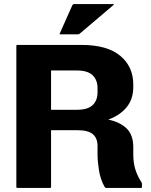

<svg xmlns="http://www.w3.org/2000/svg" viewBox="-20 -920 738 940"><path d="M380 -700Q504.5 -700 568.5 -647Q632.5 -594 632.5 -506V-494Q632.5 -434 599.2 -394.2Q566 -354.5 510 -334.5Q567.5 -322.5 600 -291Q632.5 -259.5 632.5 -198.5V-164Q632.5 -121.5 643.2 -88.8Q654 -56 671 -30.5Q675 -25 675 -20V-5Q675 0 670 0H500Q495 0 492.5 -4.5Q471.5 -41.5 464.5 -86.5Q457.5 -131.5 457.5 -164V-206Q457.5 -243.5 434.5 -263Q411.5 -282.5 360 -282.5H230V-5Q230 0 225 0H65Q60 0 60 -5V-695Q60 -700 65 -700ZM230 -575V-382.5H355Q410 -382.5 433.8 -405.5Q457.5 -428.5 457.5 -468V-490Q457.5 -527.5 433.8 -551.2Q410 -575 355 -575ZM275 -752Q270 -752 273 -757L334.5 -895Q337.5 -900 342.5 -900H535Q540 -900 535 -895L372.5 -757Q367.5 -752 362.5 -752Z"/></svg>

Font: MFEK Sans
Style: Bold
Weight: 700
Designer: Owen Earl
Foundry: indestructible type*
Version: Version 0.001; ttfautohint (v1.8.4.7-5d5b)